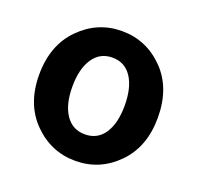

<svg xmlns="http://www.w3.org/2000/svg" viewBox="-107 -689 841 818"><g transform="rotate(20 313.0 -280.0)"><path d="M43.9 -279.3Q43.9 -413.1 123.5 -493.7Q203.1 -574.2 313.5 -574.2Q423.8 -574.2 502.9 -494.1Q582 -414.1 582 -279.3Q582 -146.5 502.9 -66.4Q423.8 13.7 313.5 13.7Q203.1 13.7 123.5 -66.4Q43.9 -146.5 43.9 -279.3ZM431.6 -279.3Q431.6 -360.4 400.9 -407.2Q370.1 -454.1 313.5 -454.1Q256.8 -454.1 225.6 -407.2Q194.3 -360.4 194.3 -279.3Q194.3 -199.2 225.6 -152.8Q256.8 -106.4 313.5 -106.4Q370.1 -106.4 400.9 -152.8Q431.6 -199.2 431.6 -279.3Z"/></g></svg>

Font: Gen Shin Gothic Bold
Style: Bold
Weight: 700
Designer: [Source Han Sans]
Ryoko NISHIZUKA  (kana & ideographs); Paul D. Hunt (Latin, Greek & Cyrillic); Wenlong ZHANG  (bopomofo
Version: Version 1.002.20150607